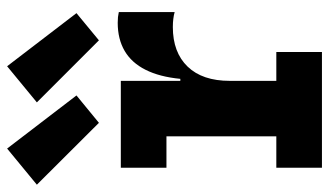

<svg xmlns="http://www.w3.org/2000/svg" viewBox="-216 -694 902 526"><g transform="rotate(-90 235.0 -431.0)"><path d="M276.5 -125H355.5V0H38.5V-125H124.5V-426H38.5V-551H276.5ZM465 -403.5Q456.5 -406 446.2 -407.2Q436 -408.5 424 -408.5Q354.5 -408.5 315.5 -368Q276.5 -327.5 276.5 -252.5L250 -388H282Q287.5 -445 306.8 -483.2Q326 -521.5 358.5 -540.5Q391 -559.5 435.5 -559.5Q444 -559.5 451.2 -558.8Q458.5 -558 465 -556.5ZM316.5 -862.5 217.5 -781 387.5 -611 462 -672.5ZM91 -862.5 -8 -781 161.5 -611 236.5 -672.5Z"/></g></svg>

Font: Hepta Slab
Style: Bold
Weight: 700
Designer: Michael LaGattuta
Foundry: Michael LaGattuta
Version: Version 1.100